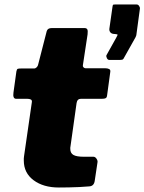

<svg xmlns="http://www.w3.org/2000/svg" viewBox="-20 -835 643 855"><path d="M242 0Q173 0 129.5 -32.5Q86 -65 86 -120Q86 -125 86 -129.5Q86 -134 87 -139L122 -381Q123 -389 117 -392Q111 -395 102 -395H52Q36 -395 40 -423L53 -517Q55 -527 59 -528.5Q63 -530 73 -530H132Q138 -530 143.5 -535.5Q149 -541 150 -548L188 -696Q192 -710 210 -710H357Q365 -710 368.5 -704.5Q372 -699 370 -682L349 -544Q348 -539 352 -535Q356 -531 361 -531H449Q459 -531 466 -527.5Q473 -524 471 -514L457 -411Q456 -401 451 -398Q446 -395 433 -395H340Q324 -395 321 -376L294 -184Q293 -181 293 -178Q293 -175 293 -172Q293 -153 307 -145Q321 -137 353 -137H396Q404 -137 410 -128Q416 -119 414 -111L402 -31Q399 -6 377 -5Q356 -3 332.5 -2Q309 -1 286 -0.5Q263 0 242 0ZM467 -568Q460 -568 456 -576Q452 -584 454 -589L497 -666Q502 -676 503.5 -679Q505 -682 497 -683L486 -684Q476 -685 471 -691.5Q466 -698 467 -707L481 -805Q482 -813 484 -814Q486 -815 492 -815H589Q595 -815 599.5 -808.5Q604 -802 603 -796L587 -678Q586 -675 585 -672.5Q584 -670 583 -668L533 -579Q529 -570 523.5 -569Q518 -568 504 -568H467Z"/></svg>

Font: Libre Franklin Thin Black
Style: Italic
Weight: 900
Italic angle: -8°
Version: Version 2.000